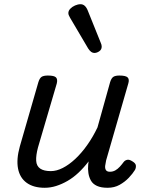

<svg xmlns="http://www.w3.org/2000/svg" viewBox="-20 -873 686 910"><path d="M192 17Q139 17 106.5 -6.5Q74 -30 65.5 -74Q57 -118 74 -179L162 -484Q168 -503 177.5 -509Q187 -515 207 -515Q237 -515 245.5 -506Q254 -497 249 -477L160 -174Q150 -136 151.5 -111Q153 -86 170.5 -74Q188 -62 221 -62Q248 -62 277.5 -77Q307 -92 336.5 -119.5Q366 -147 393 -185Q420 -223 442 -269L502 -484Q508 -503 517.5 -509Q527 -515 546 -515Q576 -515 585 -506Q594 -497 588 -477L483 -113Q480 -100 478.5 -87.5Q477 -75 482 -67Q487 -59 501 -59Q515 -59 526.5 -65.5Q538 -72 548 -83Q558 -94 566 -105Q572 -113 582.5 -115.5Q593 -118 608 -108Q623 -99 624 -88.5Q625 -78 620 -68Q609 -50 590.5 -30.5Q572 -11 547 3Q522 17 490 17Q459 17 439.5 8Q420 -1 411 -17Q402 -33 399 -52.5Q396 -72 398 -93L400 -108Q377 -78 352 -54.5Q327 -31 300 -15.5Q273 0 246 8.5Q219 17 192 17ZM427 -622Q420 -622 413 -626.5Q406 -631 398 -643L312 -789Q309 -795 306.5 -800Q304 -805 304 -811Q304 -822 313 -831.5Q322 -841 335.5 -847Q349 -853 362 -853Q384 -853 396 -823L458 -669Q460 -665 461 -660.5Q462 -656 462 -652Q462 -638 450.5 -630Q439 -622 427 -622Z"/></svg>

Font: Playwrite TZ
Style: Regular
Weight: 400
Designer: Veronika Burian, José Scaglione
Foundry: TypeTogether
Version: Version 1.002